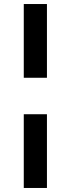

<svg xmlns="http://www.w3.org/2000/svg" viewBox="-20 -829 351 953"><path d="M213 -809V-443H98V-809ZM213 -262V104H98V-262Z"/></svg>

Font: Fira Sans Extra Condensed Medium
Style: Regular
Weight: 500
Width: 1
Designer: Carrois Corporate & Edenspiekermann AG
Foundry: Carrois Corporate GbR & Edenspiekermann AG
Version: Version 4.203